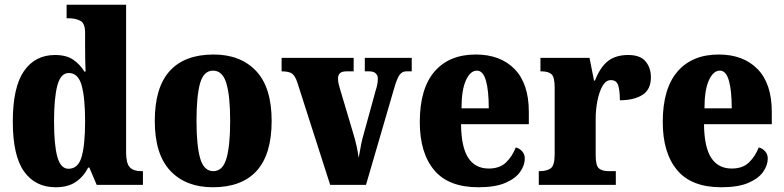

<svg xmlns="http://www.w3.org/2000/svg" viewBox="-20 -780 3309 810"><path d="M215 10Q129 10 81.5 -56.5Q34 -123 34 -267Q34 -412 81 -480Q128 -548 212 -548Q260 -548 289 -528Q318 -508 336 -478H341Q340 -500 339.5 -530.5Q339 -561 339 -590V-642Q339 -682 318.5 -692.5Q298 -703 269 -703H261V-760H512V-137Q512 -91 527.5 -74.5Q543 -58 575 -58H583V0H388L357 -73H352Q332 -34 299 -12Q266 10 215 10ZM269 -68Q310 -68 324.5 -119Q339 -170 339 -269Q339 -367 324.5 -419.5Q310 -472 270 -472Q236 -472 222 -419.5Q208 -367 208 -268Q208 -168 222 -118Q236 -68 269 -68Z M878 10Q764 10 698.5 -59.5Q633 -129 633 -270Q633 -411 696 -480.5Q759 -550 881 -550Q995 -550 1060.5 -480.5Q1126 -411 1126 -270Q1126 -129 1063 -59.5Q1000 10 878 10ZM880 -58Q920 -58 935.5 -112Q951 -166 951 -270Q951 -375 935 -428.5Q919 -482 879 -482Q839 -482 824 -428.5Q809 -375 809 -270Q809 -166 824.5 -112Q840 -58 880 -58Z M1234 -433Q1225 -460 1212 -469.5Q1199 -479 1168 -479V-536H1472V-479H1442Q1422 -479 1414 -471Q1406 -463 1406 -449Q1406 -437 1408.5 -426.5Q1411 -416 1414 -406L1470 -218Q1479 -188 1484.5 -163Q1490 -138 1493 -114Q1497 -133 1500.5 -154Q1504 -175 1509 -195L1564 -395Q1569 -411 1571.5 -423Q1574 -435 1574 -450Q1574 -461 1565.5 -470Q1557 -479 1537 -479H1519V-536H1717V-479H1694Q1677 -479 1666 -464.5Q1655 -450 1643 -408L1524 0H1373Z M1998 10Q1872 10 1811.5 -62.5Q1751 -135 1751 -265Q1751 -406 1813 -478Q1875 -550 1987 -550Q2091 -550 2151 -488.5Q2211 -427 2211 -308V-256H1925Q1926 -159 1955.5 -114Q1985 -69 2042 -69Q2088 -69 2114.5 -94.5Q2141 -120 2156 -158Q2172 -154 2183 -141.5Q2194 -129 2194 -111Q2194 -83 2174.5 -55Q2155 -27 2112 -8.5Q2069 10 1998 10ZM2042 -323Q2042 -398 2030 -440Q2018 -482 1992 -482Q1964 -482 1945.5 -441Q1927 -400 1927 -323Z M2253 0V-58H2257Q2287 -58 2303.5 -70Q2320 -82 2320 -130V-411Q2320 -455 2306.5 -467Q2293 -479 2264 -479H2260V-536H2467L2486 -440H2490Q2512 -497 2545 -522.5Q2578 -548 2630 -548Q2681 -548 2703.5 -521Q2726 -494 2726 -454Q2726 -402 2690 -379.5Q2654 -357 2595 -357Q2595 -398 2588 -420Q2581 -442 2557 -442Q2536 -442 2522 -417.5Q2508 -393 2500.5 -355.5Q2493 -318 2493 -277V-125Q2493 -80 2507.5 -69Q2522 -58 2546 -58H2578V0Z M3023 10Q2897 10 2836.5 -62.5Q2776 -135 2776 -265Q2776 -406 2838 -478Q2900 -550 3012 -550Q3116 -550 3176 -488.5Q3236 -427 3236 -308V-256H2950Q2951 -159 2980.5 -114Q3010 -69 3067 -69Q3113 -69 3139.5 -94.5Q3166 -120 3181 -158Q3197 -154 3208 -141.5Q3219 -129 3219 -111Q3219 -83 3199.5 -55Q3180 -27 3137 -8.5Q3094 10 3023 10ZM3067 -323Q3067 -398 3055 -440Q3043 -482 3017 -482Q2989 -482 2970.5 -441Q2952 -400 2952 -323Z"/></svg>

Font: Noto Serif Condensed Black
Style: Regular
Weight: 900
Width: 3
Designer: Monotype Design Team
Foundry: Monotype Imaging Inc.
Version: Version 2.015; ttfautohint (v1.8.4.7-5d5b)